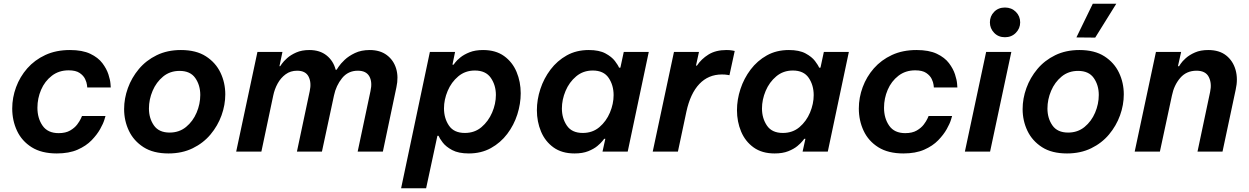

<svg xmlns="http://www.w3.org/2000/svg" viewBox="-20 -806 6641 1021"><path d="M282 10Q201 10 148.5 -23Q96 -56 70.5 -110.5Q45 -165 45 -229Q45 -287 65.5 -342.5Q86 -398 125 -442.5Q164 -487 221 -513.5Q278 -540 352 -540Q418 -540 460 -520Q502 -500 524.5 -470Q547 -440 556.5 -410.5Q566 -381 567.5 -361Q569 -341 569 -341H444Q444 -341 442.5 -354.5Q441 -368 432.5 -386Q424 -404 403.5 -418Q383 -432 345 -432Q293 -432 255.5 -403Q218 -374 198.5 -328.5Q179 -283 179 -233Q179 -177 206.5 -137.5Q234 -98 292 -98Q329 -98 353 -112Q377 -126 390.5 -144Q404 -162 410 -175.5Q416 -189 416 -189H541Q541 -189 535 -169Q529 -149 512.5 -119.5Q496 -90 467 -60Q438 -30 392.5 -10Q347 10 282 10Z M876 10Q795 10 743 -23.5Q691 -57 665.5 -110.5Q640 -164 640 -226Q640 -282 660 -337.5Q680 -393 718.5 -439Q757 -485 813.5 -512.5Q870 -540 942 -540Q1023 -540 1075 -506.5Q1127 -473 1152.5 -419.5Q1178 -366 1178 -304Q1178 -248 1158 -192.5Q1138 -137 1099.5 -91Q1061 -45 1004.5 -17.5Q948 10 876 10ZM882 -101Q933 -101 969.5 -131Q1006 -161 1025.5 -207Q1045 -253 1045 -301Q1045 -353 1018.5 -391Q992 -429 935 -429Q884 -429 847.5 -399Q811 -369 791.5 -323Q772 -277 772 -229Q772 -177 798.5 -139Q825 -101 882 -101Z M1236 0 1349 -530H1482L1466 -454H1470Q1470 -454 1479 -467Q1488 -480 1507 -497Q1526 -514 1555.5 -527Q1585 -540 1625 -540Q1681 -540 1717 -511Q1753 -482 1765 -435H1770Q1770 -435 1780.5 -451Q1791 -467 1812.5 -487.5Q1834 -508 1867.5 -524Q1901 -540 1946 -540Q2001 -540 2037 -513Q2073 -486 2086.5 -441.5Q2100 -397 2088 -342L2016 0H1882L1950 -321Q1961 -370 1944 -400Q1927 -430 1883 -430Q1831 -430 1799 -390.5Q1767 -351 1756 -298L1692 0H1559L1627 -321Q1637 -367 1621 -398.5Q1605 -430 1560 -430Q1525 -430 1499 -411Q1473 -392 1456.5 -362Q1440 -332 1433 -298L1370 0Z M2113 195 2266 -530H2400L2386 -462H2392Q2392 -462 2400.5 -473.5Q2409 -485 2428 -500.5Q2447 -516 2477 -528Q2507 -540 2549 -540Q2616 -540 2660.5 -508Q2705 -476 2727 -423.5Q2749 -371 2749 -310Q2749 -254 2731 -197.5Q2713 -141 2677.5 -94Q2642 -47 2590.5 -18.5Q2539 10 2473 10Q2418 10 2384.5 -8Q2351 -26 2334 -48.5Q2317 -71 2312 -84H2306L2246 195ZM2341 -230Q2341 -177 2367.5 -138Q2394 -99 2452 -99Q2504 -99 2540.5 -130Q2577 -161 2597 -207.5Q2617 -254 2617 -301Q2617 -353 2590 -392Q2563 -431 2505 -431Q2454 -431 2417 -400Q2380 -369 2360.5 -322.5Q2341 -276 2341 -230Z M3111 -540Q3166 -540 3199.5 -522Q3233 -504 3250 -481.5Q3267 -459 3272 -446H3279L3297 -530H3430L3318 0H3184L3199 -68H3193Q3193 -68 3184 -56.5Q3175 -45 3156.5 -29.5Q3138 -14 3108 -2Q3078 10 3035 10Q2968 10 2923.5 -22Q2879 -54 2857 -106.5Q2835 -159 2835 -220Q2835 -276 2853.5 -332.5Q2872 -389 2907.5 -436Q2943 -483 2994 -511.5Q3045 -540 3111 -540ZM3132 -431Q3081 -431 3044 -400Q3007 -369 2987.5 -322.5Q2968 -276 2968 -229Q2968 -177 2994.5 -138Q3021 -99 3079 -99Q3131 -99 3167.5 -130Q3204 -161 3223.5 -207.5Q3243 -254 3243 -300Q3243 -353 3216.5 -392Q3190 -431 3132 -431Z M3451 0 3564 -530H3697L3681 -457H3686Q3709 -492 3747.5 -516Q3786 -540 3843 -540Q3862 -540 3874.5 -537.5Q3887 -535 3887 -535L3859 -406Q3859 -406 3847.5 -408Q3836 -410 3819 -410Q3747 -410 3699 -359.5Q3651 -309 3630 -212L3585 0Z M4175 -540Q4230 -540 4263.5 -522Q4297 -504 4314 -481.5Q4331 -459 4336 -446H4343L4361 -530H4494L4382 0H4248L4263 -68H4257Q4257 -68 4248 -56.5Q4239 -45 4220.5 -29.5Q4202 -14 4172 -2Q4142 10 4099 10Q4032 10 3987.5 -22Q3943 -54 3921 -106.5Q3899 -159 3899 -220Q3899 -276 3917.5 -332.5Q3936 -389 3971.5 -436Q4007 -483 4058 -511.5Q4109 -540 4175 -540ZM4196 -431Q4145 -431 4108 -400Q4071 -369 4051.5 -322.5Q4032 -276 4032 -229Q4032 -177 4058.5 -138Q4085 -99 4143 -99Q4195 -99 4231.5 -130Q4268 -161 4287.5 -207.5Q4307 -254 4307 -300Q4307 -353 4280.5 -392Q4254 -431 4196 -431Z M4784 10Q4703 10 4650.5 -23Q4598 -56 4572.5 -110.5Q4547 -165 4547 -229Q4547 -287 4567.5 -342.5Q4588 -398 4627 -442.5Q4666 -487 4723 -513.5Q4780 -540 4854 -540Q4920 -540 4962 -520Q5004 -500 5026.5 -470Q5049 -440 5058.5 -410.5Q5068 -381 5069.5 -361Q5071 -341 5071 -341H4946Q4946 -341 4944.5 -354.5Q4943 -368 4934.5 -386Q4926 -404 4905.5 -418Q4885 -432 4847 -432Q4795 -432 4757.5 -403Q4720 -374 4700.5 -328.5Q4681 -283 4681 -233Q4681 -177 4708.5 -137.5Q4736 -98 4794 -98Q4831 -98 4855 -112Q4879 -126 4892.5 -144Q4906 -162 4912 -175.5Q4918 -189 4918 -189H5043Q5043 -189 5037 -169Q5031 -149 5014.5 -119.5Q4998 -90 4969 -60Q4940 -30 4894.5 -10Q4849 10 4784 10Z M5324 -608Q5289 -608 5266.5 -631.5Q5244 -655 5244 -687Q5244 -720 5266.5 -743Q5289 -766 5324 -766Q5359 -766 5382 -743Q5405 -720 5405 -687Q5405 -655 5382 -631.5Q5359 -608 5324 -608ZM5111 0 5224 -530H5358L5245 0Z M5804 -606 5704 -607 5791 -786H5916ZM5654 10Q5573 10 5521 -23.5Q5469 -57 5443.5 -110.5Q5418 -164 5418 -226Q5418 -282 5438 -337.5Q5458 -393 5496.5 -439Q5535 -485 5591.5 -512.5Q5648 -540 5720 -540Q5801 -540 5853 -506.5Q5905 -473 5930.5 -419.5Q5956 -366 5956 -304Q5956 -248 5936 -192.5Q5916 -137 5877.5 -91Q5839 -45 5782.5 -17.5Q5726 10 5654 10ZM5660 -101Q5711 -101 5747.5 -131Q5784 -161 5803.5 -207Q5823 -253 5823 -301Q5823 -353 5796.5 -391Q5770 -429 5713 -429Q5662 -429 5625.5 -399Q5589 -369 5569.5 -323Q5550 -277 5550 -229Q5550 -177 5576.5 -139Q5603 -101 5660 -101Z M6014 0 6127 -530H6261L6244 -454H6250Q6250 -454 6258.5 -467Q6267 -480 6286 -497Q6305 -514 6334.5 -527Q6364 -540 6405 -540Q6464 -540 6500.5 -511Q6537 -482 6550.5 -434Q6564 -386 6551 -329L6481 0H6348L6415 -317Q6425 -363 6408 -396.5Q6391 -430 6343 -430Q6289 -430 6256 -391.5Q6223 -353 6212 -298L6148 0Z"/></svg>

Font: Be Vietnam Pro SemiBold
Style: Italic
Weight: 600
Italic angle: -12°
Designer: Lam Bao, Tony Le, Vietanh Nguyen
Foundry: Yellow Type Foundry
Version: Version 1.002; ttfautohint (v1.8.3)